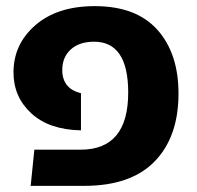

<svg xmlns="http://www.w3.org/2000/svg" viewBox="-20 -606 641 626"><path d="M80 0 92 -118H243Q398 -118 398 -304Q398 -470 287 -470Q238 -470 210.5 -444.5Q183 -419 183 -378Q183 -317 244 -302V-181Q140 -183 82 -236.5Q24 -290 24 -370Q24 -462 95.5 -524Q167 -586 289 -586Q424 -586 493 -509Q562 -432 562 -301Q562 -160 484.5 -80Q407 0 254 0Z"/></svg>

Font: FiraGO
Style: Bold
Weight: 700
Designer: bBox Type
Foundry: bBox Type GmbH
Version: Version 1.001;PS 001.001;hotconv 1.0.88;makeotf.lib2.5.64775